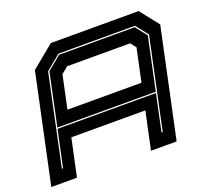

<svg xmlns="http://www.w3.org/2000/svg" viewBox="-130 -846 1069 992"><g transform="rotate(-20 404.0 -350.0)"><path d="M-9.5 0 117.5 -597 242.5 -700H725.5L806.5 -597L679.5 0H538.5L582.5 -206H175.5L131.5 0ZM74 -70H80.5L123.5 -271.5H664.5L622 -70H628.5L734.5 -568L681.5 -635H261L179.5 -568ZM125 -278 186 -566 262.5 -628.5H677.5L727 -566L666 -278ZM205.5 -347H612.5L651 -528L627 -558.5H281L244 -528Z"/></g></svg>

Font: Tourney Expanded ExtraBold
Style: Italic
Weight: 800
Width: 7
Italic angle: -12°
Designer: Tyler Finck
Foundry: Etcetera Type Co
Version: Version 1.010; ttfautohint (v1.8.3)